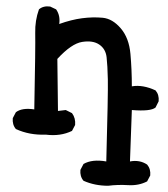

<svg xmlns="http://www.w3.org/2000/svg" viewBox="-20 -467 540 616"><path d="M327 129Q284 129 248 113Q236 99 238 78L248 59Q276 43 321 51Q327 -167 326 -212Q325 -257 322 -283.5Q319 -310 298.5 -324Q278 -338 243.5 -332.5Q209 -327 164 -278L166 -111L191 -114L211 -104Q223 -88 221 -66L211 -47Q174 -29 127 -35Q74 -33 31 -53Q19 -67 21 -88L31 -107Q51 -122 90 -116Q94 -321 93 -361Q92 -401 105 -437Q119 -449 141 -446L160 -437Q174 -417 170 -390Q209 -404 243.5 -408.5Q278 -413 309.5 -410Q341 -407 367.5 -376Q394 -345 398.5 -294Q403 -243 403 -190Q438 -196 479 -177Q491 -163 489 -142L479 -122Q463 -109 403 -114L397 51Q428 45 452 61Q464 75 462 96L452 115Q425 129 391.5 127Q358 125 327 129Z"/></svg>

Font: NaniFont Regular
Style: Regular
Weight: 400
Designer: Nanigashitei
Version: Version 1.036